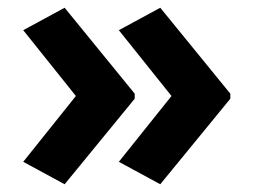

<svg xmlns="http://www.w3.org/2000/svg" viewBox="-20 -522 655 496"><path d="M394 -46 287 -104 423 -274 287 -444 394 -502 575 -280V-267ZM147 -46 40 -104 176 -274 40 -444 147 -502 328 -280V-267Z"/></svg>

Font: Noto Sans Adlam
Style: Regular
Weight: 400
Designer: Mark Jamra, Neil Patel
Foundry: JamraPatel LLC
Version: Version 3.001